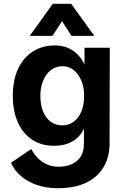

<svg xmlns="http://www.w3.org/2000/svg" viewBox="-20 -761 672 1018"><path d="M425 0V-79Q413 -52 391.5 -31.5Q370 -11 338.5 0.5Q307 12 265 12Q200 12 151 -20Q102 -52 75 -111.5Q48 -171 48 -253Q48 -337 76 -396.5Q104 -456 154.5 -488Q205 -520 270 -520Q312 -520 342.5 -506Q373 -492 394 -469.5Q415 -447 428 -419V-508H562L561 0Q561 71 529.5 124.5Q498 178 437 207.5Q376 237 285 237Q225 237 175 219.5Q125 202 90 171.5Q55 141 38 102L146 29Q157 52 177.5 74Q198 96 226.5 109.5Q255 123 288 123Q352 123 388.5 91.5Q425 60 425 0ZM312 -96Q346 -97 371.5 -116Q397 -135 411.5 -170.5Q426 -206 426 -253Q426 -297 411.5 -332.5Q397 -368 371.5 -389Q346 -410 312 -410Q276 -410 249.5 -389Q223 -368 208.5 -332.5Q194 -297 194 -253Q194 -205 208.5 -169.5Q223 -134 249.5 -115Q276 -96 312 -96ZM138 -571 260 -741H357L480 -571H359L275 -702H344L258 -571Z"/></svg>

Font: Inclusive Sans
Style: Bold
Weight: 700
Designer: Olivia King
Foundry: Olivia King
Version: Version 2.004